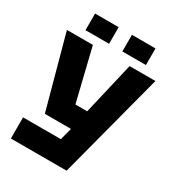

<svg xmlns="http://www.w3.org/2000/svg" viewBox="-203 -842 1005 1101"><g transform="rotate(30 300.0 -291.0)"><path d="M40 140V0H290L311 -80H138L7 -560H179L263 -214H341L422 -560H593L409 140ZM100 -612V-722H256V-612ZM344 -612V-722H500V-612Z"/></g></svg>

Font: Tektur
Style: Bold
Weight: 700
Designer: Adam Jagosz
Foundry: Adam Jagosz
Version: Version 1.005;gftools[0.9.30]